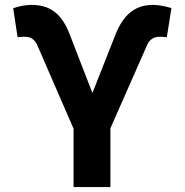

<svg xmlns="http://www.w3.org/2000/svg" viewBox="-20 -757 747 777"><path d="M277.7 0H426.8V-237.9L575.3 -574.6C583.8 -594.5 600.1 -608.3 625 -608.3C634.2 -608.3 651.6 -606.9 655.2 -606.5L673.7 -724.4C651.6 -730.8 624.3 -737.2 599.1 -737.2C525.2 -737.2 477.6 -696.4 445 -611.2L354 -380.7L262.8 -616.1C228 -709.2 175.4 -737.2 107.2 -737.2C78.5 -737.2 54.7 -730.8 33.4 -723.7L51.1 -606.5C53.6 -606.9 71.7 -608.3 81.3 -608.3C105.1 -608.3 121.1 -596.2 130.7 -574.6L277.7 -236.2Z"/></svg>

Font: Magic Ui Pro
Style: Bold
Weight: 700
Designer: Stefan Endress, Andreas Faust
Version: Version 1.000;FEAKit 1.0